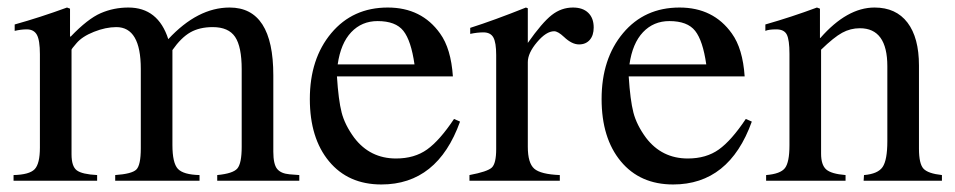

<svg xmlns="http://www.w3.org/2000/svg" viewBox="-20 -480 2537 510"><path d="M775 0H557V-15Q599 -19 610.5 -32.5Q622 -46 622 -90V-296Q622 -356 604.5 -382Q587 -408 545 -408Q510 -408 485.5 -394Q461 -380 438 -347V-95Q438 -47 452.5 -31.5Q467 -16 510 -15V0H286V-15Q330 -18 342 -29.5Q354 -41 354 -86V-297Q354 -408 289 -408Q261 -408 229.5 -395.5Q198 -383 183 -365Q170 -350 170 -348V-70Q170 -38 184 -27.5Q198 -17 238 -15V0H16V-15Q58 -16 72 -30.5Q86 -45 86 -88V-336Q86 -373 78 -387.5Q70 -402 51 -402Q36 -402 19 -398V-415Q87 -434 158 -460L166 -457V-383H168Q213 -430 247.5 -445Q282 -460 321 -460Q400 -460 427 -376Q505 -460 590 -460Q706 -460 706 -280V-77Q706 -44 716 -31.5Q726 -19 749 -17L775 -15Z M1186 -164 1202 -157Q1142 10 993 10Q905 10 854 -51.5Q803 -113 803 -217Q803 -324 860 -392Q917 -460 1010 -460Q1100 -460 1149 -391Q1178 -351 1183 -277H875Q879 -214 887.5 -181Q896 -148 921 -114Q963 -59 1032 -59Q1081 -59 1114.5 -83Q1148 -107 1186 -164ZM877 -309H1081Q1072 -372 1051.5 -398Q1031 -424 983 -424Q941 -424 913 -394.5Q885 -365 877 -309Z M1382 -458V-366Q1420 -420 1445.5 -440Q1471 -460 1502 -460Q1528 -460 1542.5 -446Q1557 -432 1557 -407Q1557 -386 1546.5 -374Q1536 -362 1518 -362Q1499 -362 1478 -382Q1462 -397 1452 -397Q1431 -397 1406.5 -368Q1382 -339 1382 -315V-90Q1382 -47 1399 -32Q1416 -17 1467 -15V0H1227V-15Q1275 -24 1286.5 -35Q1298 -46 1298 -84V-334Q1298 -367 1290.5 -380.5Q1283 -394 1264 -394Q1248 -394 1229 -390V-406Q1292 -426 1377 -460Z M1961 -164 1977 -157Q1917 10 1768 10Q1680 10 1629 -51.5Q1578 -113 1578 -217Q1578 -324 1635 -392Q1692 -460 1785 -460Q1875 -460 1924 -391Q1953 -351 1958 -277H1650Q1654 -214 1662.5 -181Q1671 -148 1696 -114Q1738 -59 1807 -59Q1856 -59 1889.5 -83Q1923 -107 1961 -164ZM1652 -309H1856Q1847 -372 1826.5 -398Q1806 -424 1758 -424Q1716 -424 1688 -394.5Q1660 -365 1652 -309Z M2482 0H2274L2275 -15Q2312 -18 2324.5 -36.5Q2337 -55 2337 -105V-304Q2337 -405 2264 -405Q2239 -405 2217 -393Q2195 -381 2161 -348V-72Q2161 -42 2174.5 -30Q2188 -18 2226 -15V0H2015V-15Q2053 -18 2065 -33.5Q2077 -49 2077 -94V-337Q2077 -374 2070 -388Q2063 -402 2042 -402Q2022 -402 2013 -398V-415Q2083 -435 2150 -460L2158 -457V-379H2159Q2230 -460 2303 -460Q2360 -460 2390.5 -420Q2421 -380 2421 -306V-85Q2421 -45 2433 -32Q2445 -19 2482 -15Z"/></svg>

Font: STIX MathJax Main
Style: Regular
Weight: 400
Designer: MicroPress Inc., with final additions and corrections provided by Coen Hoffman, Elsevier (retired)
Version: Version 1.1.1